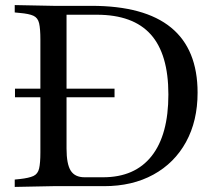

<svg xmlns="http://www.w3.org/2000/svg" viewBox="-20 -733 857 756"><path d="M39 -350V-384H431V-350ZM38 3V-26L58 -28Q94 -32 111.5 -40Q129 -48 134 -69.5Q139 -91 139 -133V-577Q139 -620 134 -641.5Q129 -663 111.5 -671Q94 -679 58 -682L38 -684V-713L191 -710H340Q758 -710 758 -368Q758 -257 712.5 -174Q667 -91 584 -45.5Q501 0 390 0H189ZM313 -35H386Q511 -35 577 -118.5Q643 -202 643 -361Q643 -520 573.5 -597.5Q504 -675 361 -675H242V-148Q242 -87 258.5 -61Q275 -35 313 -35Z"/></svg>

Font: Baskervville Medium
Style: Regular
Weight: 500
Version: Version 1.100